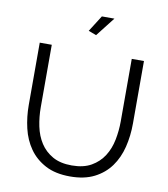

<svg xmlns="http://www.w3.org/2000/svg" viewBox="-97 -999 950 1085"><g transform="rotate(10 377.5 -456.0)"><path d="M385 -807 340 -824 399 -917H471ZM377 -58Q444 -58 488.5 -83.5Q533 -109 559.5 -150.5Q586 -192 596.5 -245Q607 -298 607 -352V-710H677V-352Q677 -280 661 -215.5Q645 -151 609.5 -102Q574 -53 517 -24Q460 5 378 5Q294 5 236.5 -25.5Q179 -56 144 -106Q109 -156 94 -220Q79 -284 79 -352V-710H148V-352Q148 -296 159 -243Q170 -190 196.5 -149Q223 -108 267 -83Q311 -58 377 -58Z"/></g></svg>

Font: Boldmen
Style: Regular
Weight: 400
Designer: Matt McInerney, Pablo Impallari, Rodrigo Fuenzalida
Foundry: LIVING CONCEPT
Version: Version 1.000